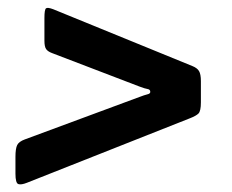

<svg xmlns="http://www.w3.org/2000/svg" viewBox="-20 -625 600 497"><path d="M341 -401 115 -487.5Q104 -491.5 99.5 -497.8Q95 -504 95 -519.5V-578.5Q95 -600.5 99.2 -603.5Q103.5 -606.5 118 -601L478 -454Q490.5 -449 495.2 -441Q500 -433 500 -415V-360Q500 -337.5 493.8 -331.2Q487.5 -325 472 -319L50 -152Q35 -146 27.5 -148.5Q20 -151 20 -175.5V-219Q20 -240.5 24.5 -249.5Q29 -258.5 44 -264L341 -374Q354 -379 361.5 -380.8Q369 -382.5 369 -387Q369 -393.5 362.2 -394.5Q355.5 -395.5 341 -401Z"/></svg>

Font: Besley* Fatface
Style: Italic
Weight: 900
Italic angle: -13°
Designer: Owen Earl
Foundry: indestructible type*
Version: Version 3.000; ttfautohint (v1.8.3)